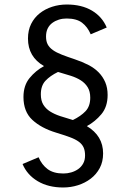

<svg xmlns="http://www.w3.org/2000/svg" viewBox="-20 -730 580 851"><path d="M457 -309Q457 -257 429.5 -224Q402 -191 365 -171Q437 -128 437 -50Q437 -13 422 15Q407 43 382 62Q357 81 325.5 91Q294 101 260 101Q194 101 147 73Q100 45 80 -3L151 -33Q165 0 191 19.5Q217 39 261 39Q279 39 296 34Q313 29 326.5 19.5Q340 10 348.5 -5Q357 -20 357 -41Q357 -62 350.5 -76.5Q344 -91 329 -102Q314 -113 289.5 -122Q265 -131 229 -142Q163 -162 123.5 -198.5Q84 -235 84 -300Q84 -351 111 -384Q138 -417 175 -437Q104 -478 104 -559Q104 -596 118 -624Q132 -652 156 -671Q180 -690 211 -700Q242 -710 276 -710Q342 -710 387.5 -683Q433 -656 453 -608L382 -578Q368 -611 343.5 -629.5Q319 -648 275 -648Q257 -648 241 -643Q225 -638 212 -628.5Q199 -619 191.5 -604Q184 -589 184 -568Q184 -547 191.5 -533Q199 -519 214.5 -508Q230 -497 254.5 -487.5Q279 -478 312 -467Q345 -456 372 -442Q399 -428 417.5 -409Q436 -390 446.5 -365.5Q457 -341 457 -309ZM237 -411Q202 -394 181.5 -372Q161 -350 161 -312Q161 -284 172 -266Q183 -248 202 -236Q221 -224 246.5 -215.5Q272 -207 300 -199L303 -198Q338 -215 359 -237Q380 -259 380 -297Q380 -325 368.5 -343.5Q357 -362 338 -374Q319 -386 294 -394Q269 -402 241 -410Z"/></svg>

Font: Carrois Gothic SC
Style: Regular
Weight: 400
Designer: Ralph du Carrois
Foundry: Ralph du Carrois
Version: Version 1.002